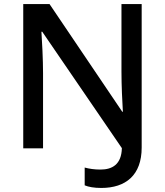

<svg xmlns="http://www.w3.org/2000/svg" viewBox="-20 -734 816 950"><path d="M481 196C602 196 681 133 681 -4V-714H581V-380C581 -313 585 -228 588 -181H585L225 -714H95V0H193V-372C193 -439 188 -533 185 -577H189L583 -1C581 80 535 105 477 105C447 105 421 101 399 95V183C418 191 446 196 481 196Z"/></svg>

Font: Noto Sans Malayalam Medium
Style: Regular
Weight: 500
Designer: Jelle Bosma - Monotype Design Team
Foundry: Monotype Imaging Inc.
Version: Version 2.104